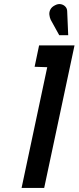

<svg xmlns="http://www.w3.org/2000/svg" viewBox="-20 -923 386 943"><path d="M310 -867Q310 -881 301 -890.5Q292 -900 278.5 -902.5Q265 -905 250 -897Q234 -889 227.5 -876.5Q221 -864 222.5 -850.5Q224 -837 229 -826L271 -750H315ZM150 -595 212 -593 86 0H197L346 -700H172Z"/></svg>

Font: Advent Pro
Style: Bold Italic
Weight: 700
Italic angle: -12°
Designer: VivaRado, Andreas Kalpakidis
Foundry: VivaRado, Andreas Kalpakidis
Version: Version 3.000